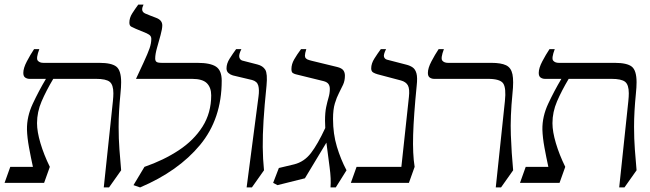

<svg xmlns="http://www.w3.org/2000/svg" viewBox="-30 -800 2845 840"><path d="M-10 0 15 -70H114Q105 -111 97 -154.5Q89 -198 88 -233Q87 -290 113.5 -346.5Q140 -403 171 -455H99Q89 -455 80.5 -460.5Q72 -466 72 -481Q72 -502 87.5 -531.5Q103 -561 119 -585H142Q127 -545 135 -535Q143 -525 160 -525H405Q458 -525 479 -508.5Q500 -492 500 -440Q500 -419 497 -390Q493 -350 491 -314.5Q489 -279 489 -245Q489 -193 492.5 -146.5Q496 -100 500 -55L447 20H424L464 -358Q465 -368 465.5 -376.5Q466 -385 466 -392Q466 -429 450 -442Q434 -455 390 -455H203Q172 -403 152 -356.5Q132 -310 132 -261Q132 -224 147 -173.5Q162 -123 188 -70L163 0Z M834 -525Q890 -525 915 -508.5Q940 -492 940 -447Q940 -280 845 -165.5Q750 -51 583 20L554 10L602 -70Q686 -99 752 -142.5Q818 -186 856 -246Q894 -306 894 -383Q894 -417 875 -436Q856 -455 810 -455H565L598 -526Q617 -567 624.5 -589Q632 -611 632 -630Q632 -642 622 -648.5Q612 -655 598 -660L564 -674Q552 -679 544 -683.5Q536 -688 536 -701Q536 -722 548.5 -741.5Q561 -761 575 -780H598Q592 -768 592 -759Q592 -747 605 -741L627 -732L653 -722Q680 -712 680 -689Q680 -674 672.5 -646.5Q665 -619 657 -591Q649 -563 649 -544Q649 -534 654.5 -529.5Q660 -525 679 -525Z M1030 -535 1096 -518Q1120 -512 1130.5 -495Q1141 -478 1136 -425Q1127 -338 1123 -273Q1119 -208 1119.5 -156.5Q1120 -105 1125 -55L1072 20H1049L1101 -378Q1105 -407 1100 -425.5Q1095 -444 1073 -450L989 -470Q978 -473 969.5 -480.5Q961 -488 961 -501Q961 -522 975 -544Q989 -566 1003 -585H1026Q1014 -561 1017 -549.5Q1020 -538 1030 -535Z M1184 10 1165 0 1190 -65 1257 -81Q1301 -92 1330.5 -130.5Q1360 -169 1393 -240Q1392 -257 1392 -272Q1392 -308 1397 -331.5Q1402 -355 1407.5 -373.5Q1413 -392 1413 -411Q1413 -424 1407 -432.5Q1401 -441 1386 -445L1264 -475Q1256 -477 1250.5 -481Q1245 -485 1245 -498Q1245 -519 1257 -540Q1269 -561 1287 -585H1310Q1304 -566 1304 -556Q1304 -542 1323 -537L1334 -534L1445 -507Q1465 -502 1472 -492.5Q1479 -483 1479 -469Q1479 -447 1471 -429.5Q1463 -412 1453 -393Q1443 -374 1435 -347.5Q1427 -321 1427 -280Q1427 -214 1444 -158Q1461 -102 1486 -55L1439 20H1416Q1419 -17 1412 -68.5Q1405 -120 1398 -176L1304 -20Z M1663 -539 1748 -517Q1764 -513 1775.5 -505Q1787 -497 1792 -479Q1797 -461 1793 -425Q1780 -294 1777.5 -210Q1775 -126 1784 -70L1759 0H1505L1530 -70H1726L1759 -376Q1763 -411 1754.5 -426.5Q1746 -442 1724 -448L1622 -475Q1611 -478 1602.5 -483Q1594 -488 1594 -501Q1594 -522 1608 -544Q1622 -566 1636 -585H1659Q1647 -561 1650 -551.5Q1653 -542 1663 -539Z M2139 20 2179 -358Q2185 -415 2171.5 -435Q2158 -455 2105 -455H1869Q1859 -455 1850.5 -460.5Q1842 -466 1842 -481Q1842 -502 1857.5 -531.5Q1873 -561 1889 -585H1912Q1897 -545 1905 -535Q1913 -525 1930 -525H2120Q2162 -525 2184 -514.5Q2206 -504 2212 -475Q2218 -446 2212 -390Q2202 -289 2205 -209Q2208 -129 2215 -55L2162 20Z M2245 0 2270 -70H2369Q2360 -111 2352 -154.5Q2344 -198 2343 -233Q2342 -290 2368.5 -346.5Q2395 -403 2426 -455H2354Q2344 -455 2335.5 -460.5Q2327 -466 2327 -481Q2327 -502 2342.5 -531.5Q2358 -561 2374 -585H2397Q2382 -545 2390 -535Q2398 -525 2415 -525H2660Q2713 -525 2734 -508.5Q2755 -492 2755 -440Q2755 -419 2752 -390Q2748 -350 2746 -314.5Q2744 -279 2744 -245Q2744 -193 2747.5 -146.5Q2751 -100 2755 -55L2702 20H2679L2719 -358Q2720 -368 2720.5 -376.5Q2721 -385 2721 -392Q2721 -429 2705 -442Q2689 -455 2645 -455H2458Q2427 -403 2407 -356.5Q2387 -310 2387 -261Q2387 -224 2402 -173.5Q2417 -123 2443 -70L2418 0Z"/></svg>

Font: Bona Nova SC
Style: Italic
Weight: 400
Italic angle: -4°
Designer: Mateusz Machalski
Foundry: Capitalics
Version: Version 4.001; ttfautohint (v1.8.4.7-5d5b)